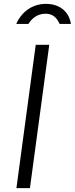

<svg xmlns="http://www.w3.org/2000/svg" viewBox="-20 -974 387 994"><path d="M65 0H135L235 -742H165ZM127 -850C143 -876 171 -903 216 -903C263 -903 279 -870 289 -850H347C339 -907 296 -954 217 -954C137 -954 85 -900 64 -850Z"/></svg>

Font: Cheyenne Sans Light
Style: Italic
Weight: 300
Italic angle: -8.13011°
Designer: The Public Sans project authors (U.S. Web Design System), Libre Franklin designed by Pablo Impallari and Rodrigo Fuenzal
Foundry: The Cheyenne Sans Project Authors
Version: Version 2.007